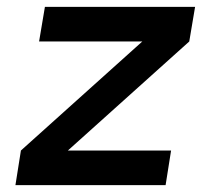

<svg xmlns="http://www.w3.org/2000/svg" viewBox="-20 -540 640 560"><path d="M25 0 41 -101 395 -419H94L111 -520H549L532 -419L178 -101H479L463 0Z"/></svg>

Font: Iosevka Extended
Style: Bold Italic
Weight: 700
Width: 7
Italic angle: -9°
Monospace: yes
Designer: Belleve Invis
Foundry: Belleve Invis
Version: Version 32.5.0; ttfautohint (v1.8.4)